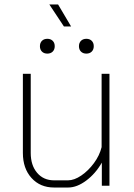

<svg xmlns="http://www.w3.org/2000/svg" viewBox="-20 -828 596 856"><path d="M82 -146V-499H117V-146Q117 -91 145.5 -57.5Q174 -24 221 -24H283Q311 -24 342.5 -45.5Q374 -67 399 -101Q424 -135 433 -172V-499H468V0H434V-103Q406 -54 364.5 -23Q323 8 284 8H221Q159 8 120.5 -34.5Q82 -77 82 -146ZM200 -808H239L297 -710H265ZM158 -622Q158 -637 167 -646Q176 -655 191 -655Q206 -655 215 -646Q224 -637 224 -622Q224 -607 215 -598Q206 -589 191 -589Q176 -589 167 -598Q158 -607 158 -622ZM332 -622Q332 -637 341 -646Q350 -655 365 -655Q380 -655 389 -646Q398 -637 398 -622Q398 -607 389 -598Q380 -589 365 -589Q350 -589 341 -598Q332 -607 332 -622Z"/></svg>

Font: Bai Jamjuree ExtraLight
Style: Regular
Weight: 275
Designer: Katatrad Aksorn Co.,Ltd.
Foundry: Cadson Demak Co.,Ltd.
Version: Version 1.000; ttfautohint (v1.6)